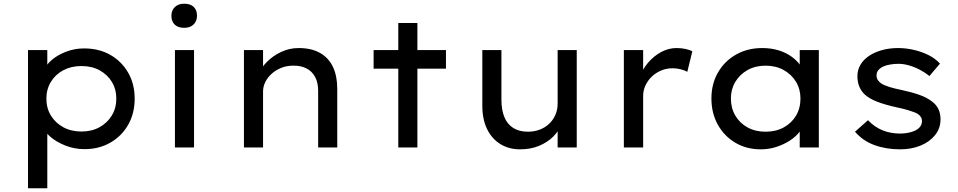

<svg xmlns="http://www.w3.org/2000/svg" viewBox="-20 -795 5163 1035"><path d="M131 220V-525H235V-405L219 -414Q226 -443 257.5 -470.5Q289 -498 335.5 -516Q382 -534 433 -534Q514 -534 575 -499Q636 -464 671 -403Q706 -342 706 -263Q706 -185 671.5 -123.5Q637 -62 575.5 -26.5Q514 9 436 9Q381 9 332 -10.5Q283 -30 250 -59Q217 -88 209 -117L235 -131V220ZM419 -86Q474 -86 516 -109Q558 -132 582.5 -172Q607 -212 607 -263Q607 -314 583 -353.5Q559 -393 517 -416Q475 -439 419 -439Q364 -439 321.5 -416.5Q279 -394 254.5 -354Q230 -314 230 -263Q230 -212 254.5 -172Q279 -132 321.5 -109Q364 -86 419 -86Z M923 0V-525H1026V0ZM973 -645Q940 -645 922 -662Q904 -679 904 -710Q904 -739 922.5 -757Q941 -775 973 -775Q1006 -775 1024 -758Q1042 -741 1042 -710Q1042 -681 1023.5 -663Q1005 -645 973 -645Z M1295 0V-525H1398V-401L1372 -393Q1387 -429 1419 -461.5Q1451 -494 1495.5 -515Q1540 -536 1590 -536Q1659 -536 1705.5 -509.5Q1752 -483 1775 -434Q1798 -385 1798 -316V0H1695V-305Q1695 -350 1678.5 -380.5Q1662 -411 1631.5 -426.5Q1601 -442 1560 -441Q1525 -441 1495.5 -429Q1466 -417 1444 -397Q1422 -377 1410 -352.5Q1398 -328 1398 -302V0H1347Q1329 0 1316 0Q1303 0 1295 0Z M2127 0V-671H2230V0ZM1994 -425V-525H2384V-425Z M2784 10Q2723 10 2677 -18.5Q2631 -47 2605.5 -99.5Q2580 -152 2580 -225V-525H2683V-257Q2683 -202 2699 -163.5Q2715 -125 2747 -105Q2779 -85 2826 -85Q2860 -85 2889 -96Q2918 -107 2939.5 -127Q2961 -147 2973.5 -175Q2986 -203 2986 -237V-525H3089V0H2986V-110L3004 -122Q2992 -88 2961 -57.5Q2930 -27 2885 -8.5Q2840 10 2784 10Z M3343 0V-525H3447V-350L3429 -376Q3442 -420 3473 -456.5Q3504 -493 3544 -514.5Q3584 -536 3627 -536Q3652 -536 3675.5 -531Q3699 -526 3712 -518L3685 -408Q3669 -417 3647.5 -422Q3626 -427 3606 -427Q3572 -427 3543 -414.5Q3514 -402 3492.5 -381Q3471 -360 3459 -333.5Q3447 -307 3447 -278V0Z M4081 10Q4004 10 3944 -25.5Q3884 -61 3849.5 -123Q3815 -185 3815 -264Q3815 -343 3850.5 -404.5Q3886 -466 3948 -501Q4010 -536 4089 -536Q4137 -536 4177.5 -523.5Q4218 -511 4248 -489Q4278 -467 4296 -440.5Q4314 -414 4316 -385L4291 -389V-525H4394V0H4291V-133L4313 -134Q4309 -109 4289.5 -83.5Q4270 -58 4237.5 -37Q4205 -16 4165 -3Q4125 10 4081 10ZM4107 -85Q4162 -85 4204.5 -108Q4247 -131 4271 -171.5Q4295 -212 4295 -264Q4295 -314 4271 -354Q4247 -394 4204.5 -417.5Q4162 -441 4107 -441Q4052 -441 4010 -417.5Q3968 -394 3944 -354Q3920 -314 3920 -264Q3920 -212 3944 -171.5Q3968 -131 4010 -108Q4052 -85 4107 -85Z M4832 10Q4756 10 4693.5 -13Q4631 -36 4589 -85L4659 -147Q4693 -111 4736.5 -93Q4780 -75 4833 -75Q4854 -75 4875 -79Q4896 -83 4913 -91Q4930 -99 4940 -112Q4950 -125 4950 -142Q4950 -171 4916 -187Q4898 -194 4872 -202Q4846 -210 4811 -217Q4752 -230 4709 -246.5Q4666 -263 4640 -287Q4621 -306 4611.5 -330Q4602 -354 4602 -385Q4602 -418 4618.5 -446Q4635 -474 4665 -494Q4695 -514 4735 -525Q4775 -536 4821 -536Q4862 -536 4904.5 -526.5Q4947 -517 4984.5 -498.5Q5022 -480 5047 -452L4990 -385Q4967 -404 4938.5 -419Q4910 -434 4880 -442.5Q4850 -451 4824 -451Q4802 -451 4780 -447.5Q4758 -444 4741.5 -436.5Q4725 -429 4715 -417Q4705 -405 4705 -388Q4705 -375 4711.5 -364.5Q4718 -354 4729 -346Q4746 -335 4775 -326Q4804 -317 4844 -309Q4896 -298 4936.5 -283.5Q4977 -269 5004 -248Q5027 -231 5038.5 -207Q5050 -183 5050 -152Q5050 -103 5020.5 -66.5Q4991 -30 4942 -10Q4893 10 4832 10Z"/></svg>

Font: Lexend Exa
Style: Regular
Weight: 400
Designer: Bonnie Shaver-Troup, Thomas Jockin
Foundry: Lexend
Version: Version 1.007